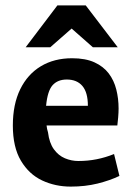

<svg xmlns="http://www.w3.org/2000/svg" viewBox="-20 -683 497 719"><path d="M244.9 15.8Q186.9 15.8 137.7 -7.3Q88.5 -30.5 58.3 -81.2Q28.1 -132 28.1 -212.9Q28.1 -292.3 55.7 -348.7Q83.3 -405.1 133.1 -435Q183 -464.9 249.9 -464.9Q300 -464.9 333.6 -449.6Q367.2 -434.3 387.1 -408.1Q407 -381.9 415.5 -347.9Q424.1 -313.8 424.1 -276.8Q424.1 -261.8 422.5 -243.1Q420.9 -224.3 419.4 -213.1H154.4Q155 -206.1 156.4 -199.9Q157.7 -193.7 159.8 -187.3Q164.6 -147.7 181.7 -124.1Q198.8 -100.5 223.1 -90.3Q247.5 -80.1 273 -80.1Q309.3 -80.1 342.2 -86.7Q375.1 -93.2 407.1 -106.2L427.2 -24.2Q391.2 -7 345.2 4.4Q299.1 15.8 244.9 15.8ZM152.6 -286.9H309.1Q309.1 -336.8 288.6 -361Q268.1 -385.2 229.9 -385.2Q196.2 -385.2 177 -364Q157.9 -342.7 152.6 -286.9ZM76 -505.9 195 -662.9H301L421 -505.9H327.9L248.2 -576.1L168.1 -505.9Z"/></svg>

Font: Ancizar Sans Thin
Style: Regular
Weight: 100
Designer: Cesar Puertas, Viviana Monsalve, Julian Moncada, Julian Prieto, Jose Castro, Mariel Hernandez, Felipe Aragon, Sara Alarc
Version: Version 8.100